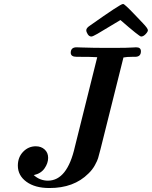

<svg xmlns="http://www.w3.org/2000/svg" viewBox="-20 -924 764 966"><path d="M69.8 -90.8Q69.8 -132.8 96.4 -160.4Q123 -188 160.2 -188Q187 -188 204.6 -171.9Q222.2 -155.8 222.2 -129.9Q222.2 -103 204.1 -76.9Q186 -50.8 149.9 -43Q180.7 -15.1 221.2 -15.1Q318.4 -15.1 356.9 -186L469.2 -636.2Q443.4 -638.2 369.1 -638.2H365.2Q336.4 -638.2 335.9 -658.2Q335.9 -686 365.2 -686L391.1 -685.1Q417 -684.1 450.9 -683.6Q484.9 -683.1 505.9 -683.1H560.1Q587.9 -683.1 611.3 -683.6Q634.8 -684.1 648.4 -685.1Q662.1 -686 665 -686Q689 -686 689 -666Q689 -639.2 662.1 -638.2H647.9Q617.2 -638.2 601.1 -634.8L485.8 -173.8Q477.1 -140.6 473.6 -128.4Q470.2 -116.2 457.5 -93Q444.8 -69.8 424.8 -50.8Q351.6 22.5 228 22Q156.2 22 113 -9.5Q69.8 -41 69.8 -90.8ZM414.1 -772Q414.1 -783.2 432.1 -794.9Q585.9 -903.8 598.1 -903.8H600.1Q606.9 -903.8 658.2 -850.1Q682.1 -825.2 698.2 -808.1Q724.1 -781.2 724.1 -772Q724.1 -764.2 712.6 -752.2Q701.2 -740.2 689.9 -740.2Q681.2 -740.2 585.9 -823.2Q565.9 -812 530.5 -790Q495.1 -768.1 470.7 -754.2Q446.3 -740.2 439.9 -740.2Q428.7 -740.2 421.4 -751.7Q414.1 -763.2 414.1 -772Z"/></svg>

Font: CMU Serif
Style: BoldItalic
Weight: 700
Italic angle: -14.04°
Version: Version 0.7.0